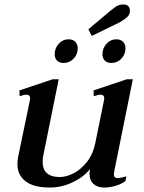

<svg xmlns="http://www.w3.org/2000/svg" viewBox="-20 -830 643 860"><path d="M391 -669 376 -699 476 -783Q479 -785 495 -797.5Q511 -810 532 -810Q548 -810 555 -802Q562 -794 562 -782Q562 -766 551 -755Q540 -744 516 -730ZM225 -587Q225 -614 243 -634Q261 -654 287 -654Q306 -654 317 -643Q328 -632 328 -614Q328 -586 309.5 -567Q291 -548 265 -548Q246 -548 235.5 -558.5Q225 -569 225 -587ZM501 -654Q520 -654 531 -643Q542 -632 542 -614Q542 -586 523.5 -567Q505 -548 479 -548Q460 -548 449.5 -558.5Q439 -569 439 -587Q439 -614 457 -634Q475 -654 501 -654ZM508 -32Q516 -32 546 -40L542 -19Q523 -5 497 2.5Q471 10 446 10Q417 10 399 -6Q381 -22 381 -52Q381 -59 383 -73Q355 -37 305.5 -13.5Q256 10 203 10Q131 10 94.5 -18Q58 -46 58 -95Q58 -110 61 -126L114 -382Q115 -385 115 -390Q115 -406 97 -406Q89 -406 68 -399L67 -425L216 -475H243L175 -139Q171 -123 171 -106Q171 -71 190.5 -54Q210 -37 247 -37Q277 -37 310 -54Q343 -71 370 -105.5Q397 -140 407 -190L446 -382Q447 -385 447 -390Q447 -406 429 -406Q421 -406 400 -399L399 -425L548 -475H575L492 -64Q490 -52 490 -49Q490 -32 508 -32Z"/></svg>

Font: Taviraj Medium
Style: Italic
Weight: 500
Italic angle: -12°
Designer: Katatrad Team
Foundry: CadsonDemak
Version: Version 1.001